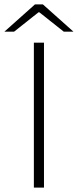

<svg xmlns="http://www.w3.org/2000/svg" viewBox="-57 -853 354 873"><path d="M97 0V-659H143V0ZM-37 -709 102 -833H138L277 -709H233L122 -797H118L7 -709Z"/></svg>

Font: Source Sans 3 ExtraLight Light
Style: Regular
Weight: 300
Version: Version 3.052;hotconv 1.1.0;makeotfexe 2.6.0